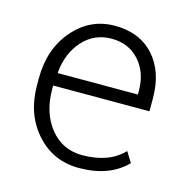

<svg xmlns="http://www.w3.org/2000/svg" viewBox="-81 -559 625 646"><g transform="rotate(15 232.0 -236.0)"><path d="M376.5 -293Q376.5 -356.4 339.8 -397.5Q303.2 -438.5 243.2 -438.5Q183.1 -438.5 143.3 -394.5Q103.5 -350.6 97.2 -282.2L98.1 -279.8H376.5ZM248 10.3Q158.2 10.3 99.4 -55.7Q40.5 -121.6 40.5 -222.7V-247.1Q40.5 -348.6 98.6 -416Q156.7 -483.4 242.7 -483.4Q328.6 -483.4 378.7 -428.5Q428.7 -373.5 428.7 -280.3V-235.4H93.3V-222.7Q93.3 -140.6 136 -87.4Q178.7 -34.2 248 -34.2Q340.8 -34.2 391.1 -86.9L413.6 -50.8Q354 10.3 248 10.3Z"/></g></svg>

Font: Yantramanav Light
Style: Regular
Weight: 300
Version: Version 1.001;PS 1.0;hotconv 1.0.72;makeotf.lib2.5.5900; ttf